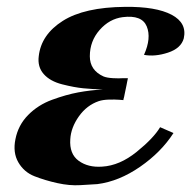

<svg xmlns="http://www.w3.org/2000/svg" viewBox="-20 -524 558 560"><path d="M516 -412Q508 -383 470 -370.5Q432 -358 400 -364Q422 -413 408 -447Q394 -481 338 -474Q299 -469 270.5 -436.5Q242 -404 242 -360Q242 -319 282 -301Q292 -297 309.5 -296Q327 -295 340 -296H353Q353 -295 352.5 -293Q352 -291 351 -286Q350 -281 349 -275.5Q348 -270 346.5 -263.5Q345 -257 344 -251.5Q343 -246 342 -241.5Q341 -237 340 -234V-232L328 -233Q315 -234 297.5 -233.5Q280 -233 268 -229Q233 -217 210 -184.5Q187 -152 185 -118Q182 -75 209.5 -55Q237 -35 278 -38Q329 -41 378.5 -81Q428 -121 447 -153L486 -136Q450 -80 388.5 -37.5Q327 5 264 13Q246 14 214.5 16Q183 18 147 10Q111 2 80.5 -10Q50 -22 33.5 -50.5Q17 -79 25 -118Q33 -159 62 -188.5Q91 -218 132 -233Q173 -248 208 -254.5Q243 -261 280 -263Q249 -264 223 -266.5Q197 -269 161.5 -278Q126 -287 107.5 -308Q89 -329 93 -360Q100 -423 163 -463Q226 -503 345 -504Q435 -505 480.5 -481Q526 -457 516 -412Z"/></svg>

Font: GFS Artemisia
Style: Bold Italic
Weight: 700
Italic angle: -12°
Designer: Designed by Takis Katsoulidis and George D. Matthiopoulos.
Foundry: Designed by Takis Katsoulidis and George D. Matthiopoulos.
Version: Version 1.0